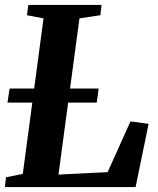

<svg xmlns="http://www.w3.org/2000/svg" viewBox="-24 -763 646 783"><path d="M-4 0 0.5 -40 69 -54 153.5 -688 86 -701 91.5 -743H390L385.5 -701L300 -688L214.5 -51L415 -61L508 -268L582 -258L529 0ZM6.5 -344.5 15 -402H378.5L370.5 -344.5Z"/></svg>

Font: Merriweather 48pt
Style: Bold Italic
Weight: 700
Italic angle: -7.8°
Version: Version 2.101